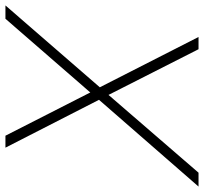

<svg xmlns="http://www.w3.org/2000/svg" viewBox="-82 -708 750 706"><g transform="rotate(-90 293.0 -355.0)"><path d="M-40 0 279 -366 103 -710H147L306 -398L577 -710H626L325 -363L510 0H465L297 -331L11 0Z"/></g></svg>

Font: Livvic ExtraLight
Style: Italic
Weight: 275
Italic angle: -10°
Designer: Jacques Le Bailly, Baron von Fonthausen
Version: Version 1.001; ttfautohint (v1.8.2)